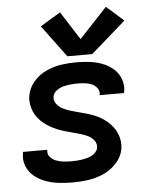

<svg xmlns="http://www.w3.org/2000/svg" viewBox="-55 -824 686 878"><g transform="rotate(-5 288.0 -385.5)"><path d="M244 8Q279 8 314.5 3Q350 -2 384.5 -17Q419 -32 445.5 -61Q472 -90 478 -125Q481 -145 478.5 -163Q476 -181 469 -197.5Q462 -214 451 -228Q440 -242 426.5 -253.5Q413 -265 397.5 -274Q382 -283 365 -289.5Q348 -296 330.5 -301Q313 -306 295 -310.5Q277 -315 259.5 -320.5Q242 -326 226 -334Q210 -342 198.5 -357Q187 -372 190 -391Q190 -391 190 -391Q190 -391 190 -391Q193 -408 208.5 -419Q224 -430 240.5 -434Q257 -438 273.5 -439.5Q290 -441 306 -441Q323 -441 339 -439Q355 -437 369.5 -431Q384 -425 394 -411.5Q404 -398 401 -382Q401 -380 400 -379H512Q513 -383 514 -386Q519 -417 508 -445Q497 -473 475 -491.5Q453 -510 425 -520.5Q397 -531 367 -534.5Q337 -538 306 -538Q272 -538 237.5 -533Q203 -528 169 -512.5Q135 -497 110.5 -468.5Q86 -440 80 -405Q77 -386 79.5 -367.5Q82 -349 89 -332.5Q96 -316 107 -302Q118 -288 131.5 -277Q145 -266 160.5 -257Q176 -248 193 -241Q210 -234 227.5 -229Q245 -224 262.5 -219.5Q280 -215 298 -209.5Q316 -204 332 -196.5Q348 -189 359.5 -174Q371 -159 368 -140Q365 -126 353 -115.5Q341 -105 327.5 -100.5Q314 -96 300 -93.5Q286 -91 272 -90Q258 -89 244 -89Q226 -89 209 -91Q192 -93 176 -99Q160 -105 148.5 -118Q137 -131 140 -149L141 -151H29Q28 -148 28 -144Q22 -113 34 -84.5Q46 -56 69.5 -37.5Q93 -19 121.5 -9Q150 1 181 4.5Q212 8 244 8ZM269 -569H383L543 -709L464 -779L336 -642L253 -772L160 -716Z"/></g></svg>

Font: Iosevka Sparkle SmBdObl
Style: Regular
Weight: 600
Italic angle: -9°
Designer: Belleve Invis
Foundry: Belleve Invis
Version: Version 4.5.0; ttfautohint (v1.8.3)